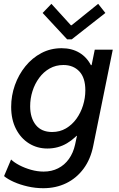

<svg xmlns="http://www.w3.org/2000/svg" viewBox="-20 -782 630 1016"><path d="M209 213.9Q167 213.9 126.5 204.6Q85.9 195.3 53.2 180.7Q20.5 166 1.5 149.9L38.6 62Q54.7 77.6 82.5 92.3Q110.4 106.9 144.3 116.5Q178.2 126 210.9 126Q253.4 126 287.6 108.6Q321.8 91.3 344.7 59.1Q367.7 26.9 377.4 -17.1L387.2 -63H371.1L400.9 -119.6L455.6 -387.7L437.5 -437.5H464.8L481.4 -519H576.7L473.6 -11.2Q459.5 60.5 422.1 110.8Q384.8 161.1 330.3 187.5Q275.9 213.9 209 213.9ZM230.5 3.9Q176.8 3.9 133.3 -23.2Q89.8 -50.3 64.5 -99.9Q39.1 -149.4 39.1 -216.3Q39.1 -275.9 58.8 -331.5Q78.6 -387.2 114.5 -431.4Q150.4 -475.6 199 -501.2Q247.6 -526.9 306.2 -526.9Q360.4 -526.9 400.6 -502.7Q440.9 -478.5 463.6 -432.4Q486.3 -386.2 486.3 -319.8Q486.3 -260.3 467.8 -202.6Q449.2 -145 415.3 -98.4Q381.3 -51.8 334.5 -23.9Q287.6 3.9 230.5 3.9ZM255.9 -83.5Q296.4 -83.5 328.9 -102.5Q361.3 -121.6 384.3 -153.3Q407.2 -185.1 419.4 -224.4Q431.6 -263.7 431.6 -304.2Q431.6 -370.6 399.7 -404.3Q367.7 -438 315.4 -438Q275.4 -438 242.9 -419.7Q210.4 -401.4 187.3 -369.9Q164.1 -338.4 151.9 -299.6Q139.6 -260.7 139.6 -219.7Q139.6 -158.2 169.4 -120.8Q199.2 -83.5 255.9 -83.5ZM335.4 -573.7 205.6 -713.4 252 -761.7 355 -648.4H358.9L499.5 -761.7L537.6 -713.4L359.4 -573.7Z"/></svg>

Font: Reddit Sans Medium
Style: Italic
Weight: 500
Italic angle: -11.25°
Designer: Stephen Hutchings
Version: Version 1.013